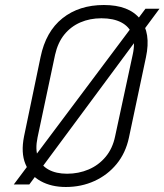

<svg xmlns="http://www.w3.org/2000/svg" viewBox="-20 -736 657 767"><path d="M35 1H97L617 -701H561ZM142 -508 76 -191Q63 -126 81.5 -81Q100 -36 142.5 -12.5Q185 11 243 11Q305 11 357.5 -13Q410 -37 446 -81Q482 -125 495 -186L563 -507Q584 -605 539.5 -660.5Q495 -716 395 -716Q296 -716 229.5 -663Q163 -610 142 -508ZM130 -187 200 -517Q211 -566 237 -598Q263 -630 301 -646.5Q339 -663 385 -663Q433 -663 464.5 -646.5Q496 -630 508.5 -598Q521 -566 510 -517L440 -192Q430 -143 402 -109.5Q374 -76 334 -59Q294 -42 248 -42Q204 -42 174 -58.5Q144 -75 132 -107Q120 -139 130 -187Z"/></svg>

Font: Advent Pro
Style: Italic
Weight: 400
Italic angle: -12°
Designer: VivaRado, Andreas Kalpakidis
Foundry: VivaRado, Andreas Kalpakidis
Version: Version 3.000